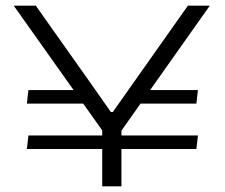

<svg xmlns="http://www.w3.org/2000/svg" viewBox="-20 -659 794 679"><path d="M444.5 -292.5 461 -340.5H680L674.5 -292.5ZM80.5 -180H680L674.5 -132H75ZM293.5 -340.5 310 -292.5H75L80.5 -340.5ZM346 -191.5 28.5 -639H106.5L302.5 -362L372 -263H379L448.5 -361.5L644.5 -639H722L405.5 -191.5ZM341.5 0V-249.5H409.5V0Z"/></svg>

Font: Anek Latin Expanded Light
Style: Regular
Weight: 300
Width: 7
Designer: Yesha Goshar
Foundry: Ek Type
Version: Version 1.003